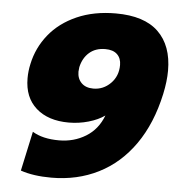

<svg xmlns="http://www.w3.org/2000/svg" viewBox="-52 -763 765 827"><g transform="rotate(5 330.5 -349.5)"><path d="M67 -4 104 -175Q148 -148 219 -148Q283 -148 334.5 -179.5Q386 -211 409 -272Q381 -252 339.5 -240Q298 -228 254 -228Q165 -228 113 -274Q61 -320 61 -403Q61 -434 68 -465Q83 -536 128.5 -592.5Q174 -649 247.5 -681.5Q321 -714 416 -714Q539 -714 600 -655Q661 -596 661 -488Q661 -442 649 -386Q621 -257 558 -167Q495 -77 403.5 -31Q312 15 200 15Q122 15 67 -4ZM453 -494Q453 -523 435.5 -540Q418 -557 384 -557Q342 -557 315 -533.5Q288 -510 279 -470Q277 -456 277 -450Q277 -420 295.5 -401.5Q314 -383 347 -383Q390 -383 421.5 -414.5Q453 -446 453 -494Z"/></g></svg>

Font: Prompt ExtraBold
Style: Italic
Weight: 800
Italic angle: -12°
Designer: Katatrad Team
Foundry: CadsonDemak
Version: Version 1.001